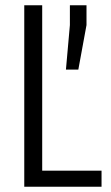

<svg xmlns="http://www.w3.org/2000/svg" viewBox="-20 -708 419 728"><path d="M72 0V-688H140V-61H365V0ZM230 -444 245 -613V-688H308V-613L277 -444Z"/></svg>

Font: Saira Condensed
Style: Regular
Weight: 400
Width: 3
Designer: Hector Gatti with collaboration of the Omnibus-Type team
Foundry: Omnibus-Type
Version: Version 1.101